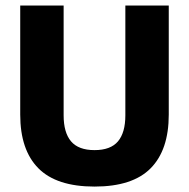

<svg xmlns="http://www.w3.org/2000/svg" viewBox="-20 -659 683 694"><path d="M321.7 15.4Q184.3 15.4 118.7 -50.8Q53.1 -117 53.1 -244.8V-639H210V-242.2Q210 -179.8 236.8 -148.1Q263.7 -116.4 321.7 -116.4Q379.8 -116.4 406.5 -148.1Q433.1 -179.8 433.1 -242.2V-639H590V-244.8Q590 -117 524.6 -50.8Q459.3 15.4 321.7 15.4Z"/></svg>

Font: Anek Tamil Medium
Style: Regular
Weight: 500
Designer: Aadarsh Rajan (Tamil), Yesha Goshar (Latin)
Foundry: Ek Type
Version: Version 1.003